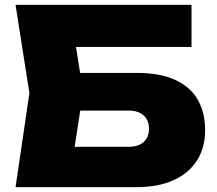

<svg xmlns="http://www.w3.org/2000/svg" viewBox="-20 -770 893 790"><path d="M217 -470H542Q640 -470 702.5 -440.5Q765 -411 794.5 -358.5Q824 -306 824 -234Q824 -163 791 -110.5Q758 -58 695 -29Q632 0 542 0H44L101 -387L44 -750H768V-577H187L276 -682L322 -392L271 -61L183 -166H510Q549 -166 571 -185.5Q593 -205 593 -241Q593 -276 570.5 -295.5Q548 -315 510 -315H217Z"/></svg>

Font: Unbounded ExtraBold
Style: Regular
Weight: 800
Designer: Luke Prowse, Jean-Baptiste Morizot, Fátima Lázaro, Florian Runge
Foundry: NaN
Version: Version 1.701;gftools[0.9.28.dev5+ged2979d]